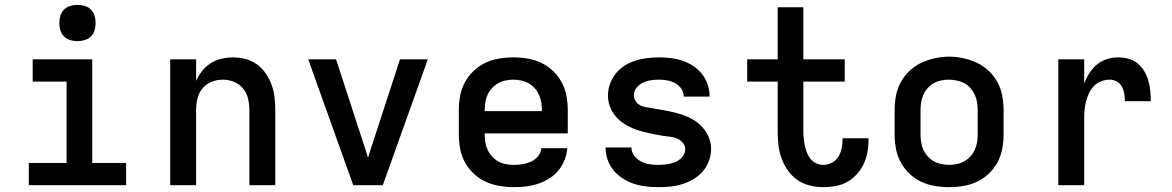

<svg xmlns="http://www.w3.org/2000/svg" viewBox="-20 -765 4840 793"><path d="M99 0V-92H255V-428H115V-520H361V-92H501V0ZM300 -595Q285 -595 270 -599.5Q255 -604 244.5 -614.5Q234 -625 229.5 -640Q225 -655 225 -670Q225 -685 229.5 -700Q234 -715 244.5 -725.5Q255 -736 270 -740.5Q285 -745 300 -745Q315 -745 330 -740.5Q345 -736 355.5 -725.5Q366 -715 370.5 -700Q375 -685 375 -670Q375 -655 370.5 -640Q366 -625 355.5 -614.5Q345 -604 330 -599.5Q315 -595 300 -595Z M683 0V-520H790V-431Q800 -453 815 -472Q830 -491 850.5 -504Q871 -517 895 -522.5Q919 -528 943 -528Q969 -528 995 -521Q1021 -514 1042 -498.5Q1063 -483 1078 -461Q1093 -439 1102 -414Q1111 -389 1114 -362.5Q1117 -336 1117 -310V0H1010V-310Q1010 -334 1004.5 -357.5Q999 -381 984 -399.5Q969 -418 946.5 -427Q924 -436 900 -436Q876 -436 853.5 -427Q831 -418 816 -399.5Q801 -381 795.5 -357.5Q790 -334 790 -310V0Z M1439 0 1253 -520H1368L1481 -173Q1486 -159 1490.5 -144Q1495 -129 1500 -114Q1505 -129 1509.5 -144Q1514 -159 1519 -173L1632 -520H1747L1561 0Z M2103 8Q2073 8 2043 3Q2013 -2 1986 -14.5Q1959 -27 1937 -47.5Q1915 -68 1900.5 -94.5Q1886 -121 1880.5 -150.5Q1875 -180 1875 -210V-310Q1875 -340 1880.5 -369.5Q1886 -399 1900 -425Q1914 -451 1936 -472Q1958 -493 1984.5 -505.5Q2011 -518 2040.5 -523Q2070 -528 2100 -528Q2130 -528 2159.5 -523Q2189 -518 2215.5 -505.5Q2242 -493 2264 -472Q2286 -451 2300 -425Q2314 -399 2319.5 -369.5Q2325 -340 2325 -310V-214H1982V-210Q1982 -193 1984.5 -177Q1987 -161 1994 -146Q2001 -131 2012.5 -118.5Q2024 -106 2038.5 -98Q2053 -90 2069.5 -87Q2086 -84 2103 -84Q2121 -84 2139 -87Q2157 -90 2173.5 -97.5Q2190 -105 2202 -119.5Q2214 -134 2216 -153H2323Q2321 -127 2311.5 -103.5Q2302 -80 2286 -60.5Q2270 -41 2248 -27.5Q2226 -14 2202 -6Q2178 2 2153 5Q2128 8 2103 8ZM2218 -306V-310Q2218 -326 2215.5 -342.5Q2213 -359 2206 -374Q2199 -389 2188 -401Q2177 -413 2163 -421Q2149 -429 2132.5 -432.5Q2116 -436 2100 -436Q2084 -436 2067.5 -432.5Q2051 -429 2037 -421Q2023 -413 2012 -401Q2001 -389 1994 -374Q1987 -359 1984.5 -342.5Q1982 -326 1982 -310V-306Z M2698 8Q2673 8 2647.5 5Q2622 2 2598 -6Q2574 -14 2552 -28Q2530 -42 2514 -61.5Q2498 -81 2489.5 -105.5Q2481 -130 2481 -156H2588Q2588 -137 2599.5 -122Q2611 -107 2627 -98.5Q2643 -90 2661.5 -87Q2680 -84 2698 -84Q2710 -84 2722 -85Q2734 -86 2745.5 -88.5Q2757 -91 2768.5 -95.5Q2780 -100 2789 -107.5Q2798 -115 2804 -126Q2810 -137 2810 -149Q2810 -164 2799.5 -176Q2789 -188 2775 -193.5Q2761 -199 2745.5 -200.5Q2730 -202 2715 -204.5Q2700 -207 2685 -210Q2670 -213 2655 -216.5Q2640 -220 2625 -224Q2610 -228 2596 -234Q2582 -240 2568.5 -247.5Q2555 -255 2543 -264.5Q2531 -274 2521.5 -286Q2512 -298 2505 -311.5Q2498 -325 2494.5 -340Q2491 -355 2491 -371Q2491 -395 2499.5 -418.5Q2508 -442 2523.5 -461.5Q2539 -481 2560 -494Q2581 -507 2604.5 -514.5Q2628 -522 2652.5 -525Q2677 -528 2702 -528Q2726 -528 2751 -525Q2776 -522 2799.5 -514Q2823 -506 2844 -492Q2865 -478 2880 -458.5Q2895 -439 2903 -415Q2911 -391 2911 -366H2804Q2804 -384 2794 -398.5Q2784 -413 2768.5 -421.5Q2753 -430 2736 -433Q2719 -436 2702 -436Q2685 -436 2668 -433.5Q2651 -431 2635.5 -423.5Q2620 -416 2609 -402.5Q2598 -389 2598 -372Q2598 -360 2604 -349.5Q2610 -339 2620 -332.5Q2630 -326 2641.5 -323.5Q2653 -321 2664 -320L2666 -319Q2693 -315 2720.5 -310Q2748 -305 2775 -298Q2802 -291 2827.5 -279Q2853 -267 2873 -248Q2893 -229 2905 -203.5Q2917 -178 2917 -150Q2917 -125 2908 -100.5Q2899 -76 2882.5 -57Q2866 -38 2844 -25Q2822 -12 2798 -4.5Q2774 3 2749 5.5Q2724 8 2698 8Z M3380 8Q3352 8 3324 1Q3296 -6 3273 -22Q3250 -38 3233.5 -62Q3217 -86 3207.5 -112.5Q3198 -139 3195 -167.5Q3192 -196 3192 -224V-428H3066V-520H3192V-735H3298V-520H3469V-428H3298V-224Q3298 -209 3299.5 -194Q3301 -179 3304 -164Q3307 -149 3312.5 -135Q3318 -121 3327.5 -109Q3337 -97 3351 -90.5Q3365 -84 3380 -84Q3399 -84 3416 -93Q3433 -102 3442.5 -117.5Q3452 -133 3456 -151.5Q3460 -170 3460 -188Q3460 -190 3460 -191Q3460 -192 3460 -194H3567Q3567 -191 3567 -188.5Q3567 -186 3567 -183Q3567 -158 3562 -133Q3557 -108 3546 -85.5Q3535 -63 3517.5 -44Q3500 -25 3478 -13Q3456 -1 3431 3.5Q3406 8 3380 8Z M3900 8Q3870 8 3840.5 3Q3811 -2 3784.5 -14.5Q3758 -27 3736 -48Q3714 -69 3700 -95Q3686 -121 3680.5 -150.5Q3675 -180 3675 -210V-310Q3675 -340 3680.5 -369.5Q3686 -399 3700 -425Q3714 -451 3736 -472Q3758 -493 3785 -505.5Q3812 -518 3841 -524.5Q3870 -531 3900 -531Q3930 -531 3959 -524.5Q3988 -518 4015 -505.5Q4042 -493 4064 -472Q4086 -451 4100 -425Q4114 -399 4119.5 -369.5Q4125 -340 4125 -310V-210Q4125 -180 4119.5 -150.5Q4114 -121 4100 -95Q4086 -69 4064 -48Q4042 -27 4015.5 -14.5Q3989 -2 3959.5 3Q3930 8 3900 8ZM3900 -84Q3916 -84 3932.5 -87.5Q3949 -91 3963 -99Q3977 -107 3988 -119Q3999 -131 4006 -146Q4013 -161 4015.5 -177.5Q4018 -194 4018 -210V-310Q4018 -326 4015.5 -342.5Q4013 -359 4006 -374Q3999 -389 3988 -401.5Q3977 -414 3962.5 -421.5Q3948 -429 3931.5 -432.5Q3915 -436 3898 -436Q3882 -436 3866 -432.5Q3850 -429 3836 -421Q3822 -413 3811 -400.5Q3800 -388 3793.5 -373Q3787 -358 3784.5 -342Q3782 -326 3782 -310V-210Q3782 -194 3784.5 -177.5Q3787 -161 3794 -146Q3801 -131 3812 -119Q3823 -107 3837 -99Q3851 -91 3867.5 -87.5Q3884 -84 3900 -84Z M4351 0V-520H4458V-420Q4466 -442 4479 -462.5Q4492 -483 4510 -498Q4528 -513 4551 -520.5Q4574 -528 4598 -528Q4619 -528 4640 -522.5Q4661 -517 4678 -503.5Q4695 -490 4706 -471Q4717 -452 4723 -431.5Q4729 -411 4731 -390Q4733 -369 4733 -347H4626Q4626 -363 4623.5 -378Q4621 -393 4614 -406.5Q4607 -420 4593 -428Q4579 -436 4564 -436Q4546 -436 4528.5 -429.5Q4511 -423 4498.5 -410Q4486 -397 4478 -380.5Q4470 -364 4465.5 -346.5Q4461 -329 4459.5 -311.5Q4458 -294 4458 -276V0Z"/></svg>

Font: Iosevka Custom SmBdEx
Style: Regular
Weight: 600
Width: 7
Monospace: yes
Designer: Belleve Invis
Foundry: Belleve Invis
Version: Version 11.2.4; ttfautohint (v1.8.4)